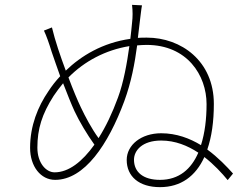

<svg xmlns="http://www.w3.org/2000/svg" viewBox="-20 -781 1040 791"><path d="M639 -40C570 -40 532 -72 532 -123C532 -161 566 -202 644 -202C702 -202 753 -181 797 -152C768 -85 718 -40 639 -40ZM466 -379C443 -316 416 -259 386 -212C358 -250 331 -301 313 -339C300 -366 281 -411 262 -462C328 -529 415 -575 513 -591C503 -519 489 -441 466 -379ZM205 -71C170 -71 134 -109 134 -173C134 -250 153 -311 201 -386C213 -404 226 -421 240 -438C257 -394 274 -351 287 -323C306 -282 340 -225 369 -185C319 -115 263 -71 205 -71ZM556 -692C559 -714 562 -745 565 -759L524 -761C527 -734 527 -712 524 -687C522 -667 520 -644 517 -621C403 -605 314 -551 251 -490C229 -549 207 -613 194 -668L161 -655C171 -634 182 -603 193 -567C202 -540 215 -504 228 -467C209 -447 193 -426 180 -406C136 -342 104 -263 104 -172C104 -95 148 -40 207 -40C328 -40 426 -186 492 -364C521 -443 535 -519 545 -594C558 -595 571 -596 584 -596C751 -596 831 -471 831 -352C831 -291 824 -233 808 -183C762 -211 707 -232 644 -232C562 -232 502 -184 502 -122C502 -54 553 -10 639 -10C725 -10 786 -55 822 -134C862 -103 895 -67 918 -39L940 -66C915 -94 879 -132 834 -165C852 -217 861 -280 861 -353C861 -530 726 -626 585 -626C573 -626 560 -626 548 -625Z"/></svg>

Font: Noto Sans Japanese Thin
Style: Regular
Weight: 100
Designer: Ryoko NISHIZUKA (kana & ideographs); Paul D. Hunt (Latin, Greek & Cyrillic); Wenlong ZHANG (bopomofo); Sandoll Communica
Foundry: Adobe Systems Incorporated
Version: Version 1.000;PS 1;hotconv 1.0.78;makeotf.lib2.5.61930